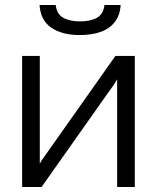

<svg xmlns="http://www.w3.org/2000/svg" viewBox="-20 -752 631 772"><path d="M69 0V-527H140V-94Q147 -107 157.5 -121.5Q168 -136 175 -146L444 -527H522V0H451V-433Q443 -419 434 -406Q425 -393 416 -381L147 0ZM301 -611Q230 -611 186.5 -640.5Q143 -670 139 -732H204Q208 -695 234.5 -680.5Q261 -666 302 -666Q343 -666 369.5 -680.5Q396 -695 400 -732H465Q463 -691 441.5 -663.5Q420 -636 384 -623.5Q348 -611 301 -611Z"/></svg>

Font: Onest Light
Style: Regular
Weight: 300
Designer: Dmitri Voloshin, Andrey Kudryavtsev
Foundry: Dmitri Voloshin, Andrey Kudryavtsev
Version: Version 1.000;gftools[0.9.33]